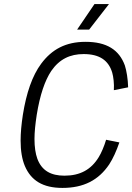

<svg xmlns="http://www.w3.org/2000/svg" viewBox="-20 -914 648 941"><path d="M358 -769H417L514 -894H443ZM286 7C390 7 463 -31 515 -108C534 -137 551 -175 565 -216L500 -229C491 -198 476 -163 464 -144C427 -83 373 -53 296 -53C230 -53 185 -77 163 -136C154 -161 149 -193 149 -233C149 -266 153 -305 160 -351C176 -450 200 -519 231 -566C271 -624 323 -649 390 -649C468 -649 512 -618 530 -558C536 -537 540 -504 538 -472L608 -486C607 -527 600 -568 592 -593C564 -670 503 -709 399 -709C302 -709 234 -672 182 -602C138 -543 109 -458 92 -351C85 -305 81 -263 81 -225C81 -175 88 -133 102 -100C132 -30 189 7 286 7Z"/></svg>

Font: Arthouse Owned
Style: Italic
Weight: 400
Italic angle: -10°
Designer: Jeremy Tribby
Foundry: Tribby Type
Version: Version 1.000;PS 001.000;hotconv 1.0.88;makeotf.lib2.5.64775